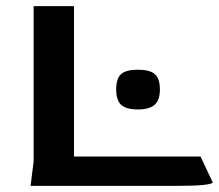

<svg xmlns="http://www.w3.org/2000/svg" viewBox="-20 -608 716 628"><path d="M90 -80V-588H222V-96H636L676 -11Q673 -6 644 -3Q615 0 556 0H80ZM360 -315Q360 -351 376 -365.5Q392 -380 431 -380Q470 -380 486.5 -365.5Q503 -351 503 -315Q503 -281 486 -265.5Q469 -250 431 -250Q393 -250 376.5 -265Q360 -280 360 -315Z"/></svg>

Font: Gold
Style: Regular
Weight: 400
Designer: jaiki
Version: Version 1.000